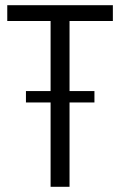

<svg xmlns="http://www.w3.org/2000/svg" viewBox="-20 -720 463 740"><path d="M415 -700V-639H212L248 -677V0H175V-677L209 -639H8V-700ZM344 -369V-325H80V-369Z"/></svg>

Font: Pathway Extreme SemiCondensed Light
Style: Regular
Weight: 300
Width: 4
Version: Version 1.001;gftools[0.9.26]